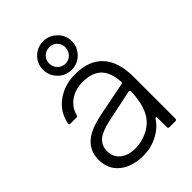

<svg xmlns="http://www.w3.org/2000/svg" viewBox="-234 -912 1030 1030"><g transform="rotate(-45 280.5 -397.5)"><path d="M48 -146Q48 -219 107 -261Q133 -279 164.5 -289.5Q196 -300 235 -308L422 -345Q432 -347 430 -356Q427 -423 394 -461Q358 -501 282 -501Q228 -501 187.5 -473Q147 -445 135 -398Q132 -389 124 -389H79Q68 -389 70 -400Q85 -474 144.5 -516.5Q204 -559 283 -559Q386 -559 440 -502Q496 -443 496 -328V-10Q496 0 486 0H441Q431 0 431 -10V-81Q431 -89 426 -89Q423 -89 420 -84Q394 -45 355 -23Q300 10 235 10Q152 10 100 -31Q48 -72 48 -146ZM324 -70Q380 -97 404.5 -150.5Q429 -204 431 -281Q431 -286 428 -288.5Q425 -291 420 -290L236 -251Q172 -237 144 -214Q113 -188 113 -146Q113 -100 146 -74Q179 -48 230 -48Q280 -48 324 -70ZM179 -697Q179 -742 210.5 -773.5Q242 -805 288 -805Q332 -805 364.5 -773.5Q397 -742 397 -697Q397 -652 365 -620Q333 -588 288 -588Q243 -588 211 -620Q179 -652 179 -697ZM349 -699Q349 -724 332 -741.5Q315 -759 288 -759Q262 -759 244 -741.5Q226 -724 226 -699Q226 -672 244 -653.5Q262 -635 288 -635Q314 -635 331.5 -653.5Q349 -672 349 -699Z"/></g></svg>

Font: Open Sauce Two Light
Style: Regular
Weight: 300
Designer: Alfredo Marco Pradil
Foundry: Creative Sauce Fz LLC
Version: Version 1.477